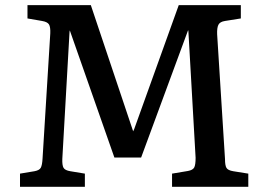

<svg xmlns="http://www.w3.org/2000/svg" viewBox="-20 -720 1032 740"><path d="M57.1 0V-50.8L112.8 -60.1Q131.8 -63.5 137.2 -73.5Q142.6 -83.5 144 -108.9L173.8 -591.8Q174.8 -616.2 168.7 -626Q162.6 -635.7 142.1 -639.2L85.9 -648.9V-700.2H330.1L493.2 -213.9L497.1 -222.2L668.9 -700.2H908.2V-648.9L847.2 -639.2Q827.6 -636.2 821.8 -624.5Q815.9 -612.8 816.9 -587.9L847.2 -106.9Q847.2 -82.5 852.8 -73Q858.4 -63.5 878.9 -60.1L937 -50.8V0H643.1V-50.8L704.1 -61Q723.6 -64.5 728.8 -75Q733.9 -85.4 733.9 -111.8L706.1 -599.1L705.1 -604L523.9 -112.8H420.9L249 -603L248 -597.2L220.2 -107.9Q219.2 -83 224.9 -73.2Q230.5 -63.5 251 -60.1L307.1 -50.8V0Z"/></svg>

Font: Literata Book Medium
Style: Regular
Weight: 500
Designer: Latin by Veronika Burian and Jose Scaglione. Greek by Irene Vlachou. Cyrillic by Vera Evstafieva
Foundry: TypeTogether
Version: Version 2.003;PS 002.003;hotconv 1.0.88;makeotf.lib2.5.64775